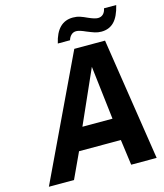

<svg xmlns="http://www.w3.org/2000/svg" viewBox="-132 -1023 960 1122"><g transform="rotate(-15 348.0 -462.0)"><path d="M375 -740H561L675 0H521L500 -155H247L175 0H23ZM485 -288 447 -612 303 -288ZM414 -919Q437 -919 456.5 -912.5Q476 -906 499 -895Q537 -878 556 -878Q575 -878 587.5 -890Q600 -902 604 -924H678Q662 -857 632 -826.5Q602 -796 555 -796Q534 -796 515.5 -802Q497 -808 468 -820Q453 -827 438 -832Q423 -837 412 -837Q394 -837 381.5 -825Q369 -813 364 -795H290Q318 -919 414 -919Z"/></g></svg>

Font: Exo
Style: Bold Italic
Weight: 700
Italic angle: -9°
Designer: Natanael Gama
Foundry: Natanael Gama
Version: Version 1.500; ttfautohint (v1.6)